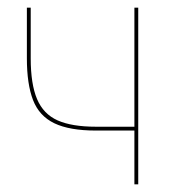

<svg xmlns="http://www.w3.org/2000/svg" viewBox="-20 -480 455 500"><path d="M60 -460V-328Q60 -261 76.5 -222Q93 -183 130 -166.5Q167 -150 230 -150H330V-460H340V0H330V-140H230Q161 -140 121.5 -159Q82 -178 66 -219.5Q50 -261 50 -328V-460Z"/></svg>

Font: Jost* Hairline
Style: Regular
Weight: 100
Version: Version 3.7